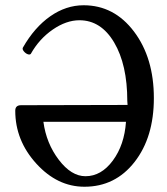

<svg xmlns="http://www.w3.org/2000/svg" viewBox="-20 -697 635 730"><path d="M301 13Q198 13 118 -75Q38 -163 38 -276Q38 -297 60 -297L465 -298Q465 -301 464.5 -306Q464 -311 464 -313Q464 -451 414 -535.5Q364 -620 282 -620Q232 -620 180.5 -584.5Q129 -549 97 -492Q93 -488 85 -491Q77 -494 70.5 -502Q64 -510 67 -516Q111 -593 171 -635Q231 -677 298 -677Q414 -677 489.5 -577Q565 -477 565 -324Q565 -175 491.5 -81Q418 13 301 13ZM305 -27Q365 -27 409 -86.5Q453 -146 459 -234H145Q156 -152 203.5 -89.5Q251 -27 305 -27Z"/></svg>

Font: Junicode Cond Medium
Style: Regular
Weight: 500
Width: 3
Designer: Peter S. Baker
Version: Version 2.201